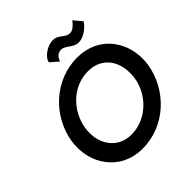

<svg xmlns="http://www.w3.org/2000/svg" viewBox="-240 -1077 1261 1261"><g transform="rotate(-45 390.5 -446.5)"><path d="M328 -822 383 -774C391 -793 405 -823 440 -824C441 -824 442 -824 443 -824C483 -824 508 -777 556 -775C557 -775 559 -775 560 -775C607 -775 658 -815 680 -851L632 -908C613 -883 590 -860 565 -859C564 -859 563 -859 561 -859C517 -859 502 -907 448 -907C403 -907 336 -867 328 -822ZM68 -350C65 -331 64 -313 64 -295C64 -238 76 -164 128 -96C180 -28 260 15 364 15C574 15 745 -149 777 -350C780 -369 781 -387 781 -405C781 -462 768 -536 716 -604C664 -671 582 -713 481 -713C272 -713 100 -551 68 -350ZM192 -350C216 -488 327 -599 469 -599C538 -599 589 -570 621 -523C652 -475 656 -427 656 -394C656 -380 655 -365 653 -350C632 -214 515 -102 376 -102C307 -102 256 -133 225 -179C193 -225 189 -273 189 -306C189 -320 190 -335 192 -350Z"/></g></svg>

Font: Jost Medium
Style: Italic
Weight: 500
Italic angle: -5°
Version: Version 3.710